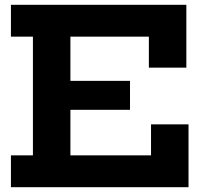

<svg xmlns="http://www.w3.org/2000/svg" viewBox="-20 -779 852 799"><path d="M521 -442.5V-322H199V-442.5ZM608.5 -261.5H764.5V0H25.5V-132.5H117V-626.5H25.5V-759H755.5V-497.5H599.5V-626.5H273V-132.5H608.5Z"/></svg>

Font: Hepta Slab ExtraLight
Style: Bold
Weight: 700
Version: Version 1.102